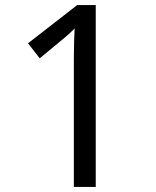

<svg xmlns="http://www.w3.org/2000/svg" viewBox="-20 -734 612 754"><path d="M356 0H270V-499Q270 -540 271 -570.5Q272 -601 273 -622Q266 -615 256.5 -606Q247 -597 235 -587L136 -505L90 -564L283 -714H356Z"/></svg>

Font: Noto Sans Malayalam
Style: Regular
Weight: 400
Designer: Jelle Bosma - Monotype Design Team
Foundry: Monotype Imaging Inc.
Version: Version 2.103